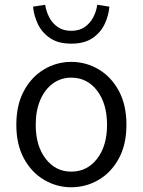

<svg xmlns="http://www.w3.org/2000/svg" viewBox="-20 -771 598 803"><path d="M277.8 12.2Q217.3 12.2 164.8 -18.6Q112.3 -49.3 80.3 -107.7Q48.3 -166 48.3 -249Q48.3 -332.5 80.3 -391.4Q112.3 -450.2 164.8 -481.2Q217.3 -512.2 277.8 -512.2Q339.4 -512.2 392.1 -481.2Q444.8 -450.2 476.8 -391.4Q508.8 -332.5 508.8 -249Q508.8 -166 476.8 -107.7Q444.8 -49.3 392.1 -18.6Q339.4 12.2 277.8 12.2ZM277.8 -53.2Q344.7 -53.2 386.2 -107.2Q427.7 -161.1 427.7 -249Q427.7 -337.4 386.2 -391.8Q344.7 -446.3 277.8 -446.3Q234.4 -446.3 200.7 -421.4Q167 -396.5 148.2 -352.3Q129.4 -308.1 129.4 -249Q129.4 -161.1 170.9 -107.2Q212.4 -53.2 277.8 -53.2ZM277.8 -588.4Q223.6 -588.4 189.5 -611.6Q155.3 -634.8 138.4 -670.4Q121.6 -706.1 118.2 -743.2L168.9 -751Q172.9 -724.6 185.5 -699.5Q198.2 -674.3 221.2 -658.2Q244.1 -642.1 277.8 -642.1Q312 -642.1 334.7 -658.2Q357.4 -674.3 370.4 -699.5Q383.3 -724.6 386.7 -751L437.5 -743.2Q434.6 -706.1 417.7 -670.4Q400.9 -634.8 366.9 -611.6Q333 -588.4 277.8 -588.4Z"/></svg>

Font: Akatab
Style: Regular
Weight: 400
Designer: SIL Global
Foundry: SIL Global
Version: Version 4.100